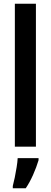

<svg xmlns="http://www.w3.org/2000/svg" viewBox="-20 -780 270 1021"><path d="M171 0H59V-760H171ZM185 72Q174 109 156 149.5Q138 190 117 221H48V209Q53 191 58.5 164Q64 137 68.5 109Q73 81 74 61H185Z"/></svg>

Font: Noto Sans Arabic ExtCond SemBd
Style: Regular
Weight: 600
Width: 2
Designer: Monotype Design Team, Nadine Chahine, Nizar Qandah and Khaled Hosny
Foundry: Monotype Imaging Inc.
Version: Version 2.012; ttfautohint (v1.8.4.7-5d5b)